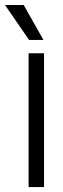

<svg xmlns="http://www.w3.org/2000/svg" viewBox="-58 -763 258 783"><path d="M58.6 0H121.6V-545.9H58.6ZM-37.6 -742.7 60.5 -600.1H119.1L38.6 -742.7Z"/></svg>

Font: Guggenheim Sans Display Light
Style: Regular
Weight: 300
Designer: Modified by Tom Baber under direction of Pentagram Design 2023
Foundry: rsms
Version: Version 1.001;Glyphs 3.1.2 (3151)